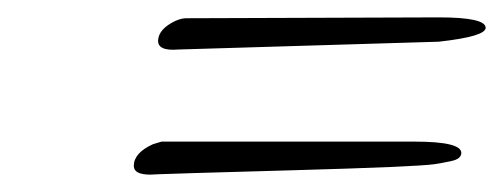

<svg xmlns="http://www.w3.org/2000/svg" viewBox="-20 -285 579 221"><path d="M194 -264 485 -265Q539 -265 539 -253Q539 -243 485 -237Q482 -237 185 -228Q161 -226 162 -239Q163 -252 182 -261Q189 -264 194 -264ZM153 -84Q134 -84 134 -94Q134 -109 156 -119L166 -122H457Q511 -122 511 -109Q511 -102 499 -99.5Q487 -97 480 -96Q459 -93 316 -89Q173 -85 164 -84.5Q155 -84 153 -84Z"/></svg>

Font: Allura
Style: Regular
Weight: 400
Designer: Robert E. Leuschke
Foundry: Robert E. Leuschke
Version: Version 1.004